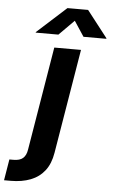

<svg xmlns="http://www.w3.org/2000/svg" viewBox="-168 -800 613 1045"><g transform="rotate(5 139.0 -277.5)"><path d="M104.5 -539.1H250.5L155.8 31.2Q146 91.3 116.5 129.4Q86.9 167.5 39.8 185.8Q-7.3 204.1 -69.3 204.1H-105L-85.9 88.9H-63.5Q-28.8 88.9 -11.5 73.5Q5.9 58.1 10.7 26.4ZM120.6 -611.3H-3.4L-2.9 -614.3L157.2 -759.3H270L382.8 -614.3L382.3 -611.3H257.8L203.1 -694.3Z"/></g></svg>

Font: Inter 18pt
Style: Bold Italic
Weight: 700
Italic angle: -9.3988°
Designer: Rasmus Andersson
Foundry: rsms
Version: Version 4.001;git-66647c0bb